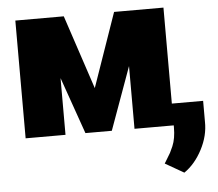

<svg xmlns="http://www.w3.org/2000/svg" viewBox="-53 -604 1008 886"><g transform="rotate(-5 450.5 -161.5)"><path d="M387.8 -203.1 507.1 -545.5H735.8V-100.9H880.7V-4.3Q882.1 60.4 849.1 123.6Q816.1 186.8 765.6 221.6L679 171.9Q682.9 165.1 691.4 151.6Q702.1 134.6 707.6 124.5Q713.1 114.3 720.9 95.9Q728.7 77.4 732.2 56.1Q735.8 34.8 735.8 9.9V0H554V-290.5L448.9 0H326.7L234.4 -262.8V0H49.7V-545.5H274.1Z"/></g></svg>

Font: Karasuma Gothic
Style: Black
Weight: 900
Designer: Rasmus Andersson / Ryoko Nishizuka
Foundry: Genbu
Version: Version 1.00